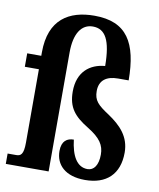

<svg xmlns="http://www.w3.org/2000/svg" viewBox="-86 -836 756 914"><g transform="rotate(10 291.5 -379.0)"><path d="M387 10C490 10 551 -46 551 -151C551 -228 505 -275 444 -316C389 -352 369 -371 369 -417C369 -468 402 -493 459 -493H510C509 -674 454 -768 297 -768C175 -768 80 -713 80 -553V-536H12V-471H80V-116C80 -58 66 -50 44 -50H3V0H210V-575C210 -668 244 -716 298 -716C359 -716 387 -665 388 -541C315 -535 257 -490 257 -395C257 -317 290 -279 359 -237C421 -199 441 -167 441 -122C441 -71 421 -43 390 -43C338 -43 311 -94 302 -170C270 -170 244 -154 244 -105C244 -39 291 10 387 10Z"/></g></svg>

Font: Noto Serif Sinhala ExtraCondensed
Style: Bold
Weight: 700
Width: 2
Designer: Jelle Bosma - Monotype Design Team
Foundry: Monotype Imaging Inc.
Version: Version 2.007